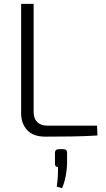

<svg xmlns="http://www.w3.org/2000/svg" viewBox="-20 -710 552 999"><path d="M155 -690V-127Q155 -93 174 -74.5Q193 -56 228 -56H485L487 -5Q421 -1 353 0Q285 1 217 1Q152 1 121 -33.5Q90 -68 90 -119V-690ZM306 66Q319 66 324 70.5Q329 75 329 87V143Q328 176 321.5 208.5Q315 241 303 269L275 261Q279 235 280.5 213.5Q282 192 282 159Q265 159 266 140V87Q266 75 271.5 70.5Q277 66 289 66Z"/></svg>

Font: Exo 2 Light
Style: Regular
Weight: 300
Designer: Natanael Gama
Foundry: Natanael Gama
Version: Version 2.010